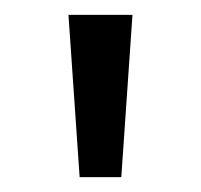

<svg xmlns="http://www.w3.org/2000/svg" viewBox="-20 -720 270 258"><path d="M158 -700 143 -482H87L72 -700Z"/></svg>

Font: A Tai Tham KH New
Style: Regular
Weight: 400
Designer: Sangdang Kengtung
Foundry: Sangdang Kengtung
Version: Version 1.002